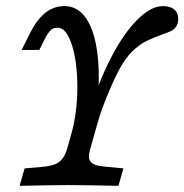

<svg xmlns="http://www.w3.org/2000/svg" viewBox="-20 -602 597 622"><path d="M43.5 0 59.7 -56.5 116.1 -61.3Q143.5 -63.7 158.9 -70.2Q174.2 -76.6 183.5 -89.5Q192.7 -102.4 199.2 -125.8L210.5 -166.1Q230.6 -237.1 230.6 -319Q230.6 -400.8 212.9 -456.5Q195.2 -512.1 166.9 -512.1Q152.4 -512.1 144 -504Q135.5 -496 123.4 -472.6L107.3 -440.3H50L79.8 -499.2Q93.5 -526.6 110.5 -545.2Q127.4 -563.7 146.8 -573Q166.1 -582.3 188.7 -582.3Q232.3 -582.3 259.7 -541.5Q287.1 -500.8 296 -425Q304.8 -349.2 294.4 -246L268.5 -233.9Q297.6 -333.1 338.3 -412.5Q379 -491.9 423.8 -537.1Q468.5 -582.3 508.1 -582.3Q531.5 -582.3 544.4 -571.4Q557.3 -560.5 557.3 -541.1Q557.3 -525.8 550.8 -516.1Q544.4 -506.5 533.5 -501.2Q522.6 -496 503.2 -489.5Q477.4 -479.8 458.9 -471.4Q440.3 -462.9 419 -445.2Q397.6 -427.4 379 -398.4Q358.9 -366.9 333.5 -306.9Q308.1 -246.8 296 -203.2L274.2 -125.8Q266.9 -102.4 268.5 -89.9Q270.2 -77.4 281.9 -71Q293.5 -64.5 321 -62.1L379.8 -56.5L363.7 0Q252.4 -2.4 202.4 -2.4H201.6H202.4Q152.4 -2.4 43.5 0Z"/></svg>

Font: Playfair Micro SmCond SmLight
Style: Italic
Weight: 360
Width: 4
Italic angle: -15.6°
Designer: Claus Eggers Sørensen
Foundry: Claus Eggers Sørensen
Version: Version 2.203;Glyphs 3.3 (3326)